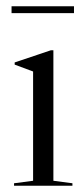

<svg xmlns="http://www.w3.org/2000/svg" viewBox="-20 -595 269 615"><path d="M151 -434H143L27 -395V-388L86 -366V-16L25 -8V0H212V-8L151 -16ZM217 -553V-575H17V-553Z"/></svg>

Font: Libre Caslon Display
Style: Regular
Weight: 400
Designer: Pablo Impallari, Rodrigo Fuenzalida
Foundry: Pablo Impallari, Rodrigo Fuenzalida
Version: Version 1.100; ttfautohint (v1.6) -l 8 -r 50 -G 200 -x 14 -D